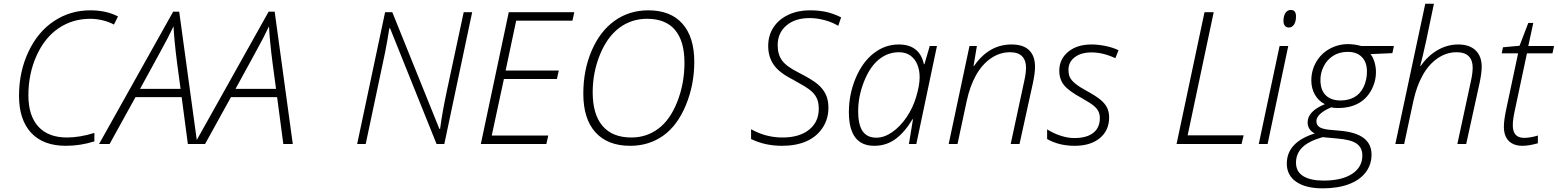

<svg xmlns="http://www.w3.org/2000/svg" viewBox="-20 -780 8438 1040"><path d="M469.2 -678.2Q373 -678.2 297.6 -627.2Q222.2 -576.2 178 -478.5Q133.8 -380.9 133.8 -263.2Q133.8 -153.3 187.7 -94.2Q241.7 -35.2 342.8 -35.2Q411.1 -35.2 491.2 -60.1V-14.2Q415 9.8 336.9 9.8Q213.9 9.8 148.4 -61Q83 -131.8 83 -261.2Q83 -391.1 134 -499.5Q185.1 -607.9 272.9 -666Q360.8 -724.1 469.2 -724.1Q555.7 -724.1 619.1 -690.9L597.2 -647Q570.3 -661.6 536.4 -669.9Q502.4 -678.2 469.2 -678.2Z M963.9 -253.9H713.9L573.7 0H516.6L918 -716.8H950.7L1048.8 0H997.6ZM958 -298.8 939 -440.9Q923.8 -559.1 919.9 -637.2Q905.3 -606.4 888.4 -573.7Q871.6 -541 738.8 -298.8Z M1481 -253.9H1231L1090.8 0H1033.7L1435.1 -716.8H1467.8L1565.9 0H1514.6ZM1475.1 -298.8 1456.1 -440.9Q1440.9 -559.1 1437 -637.2Q1422.4 -606.4 1405.5 -573.7Q1388.7 -541 1255.9 -298.8Z M2386.7 0H2344.7L2092.8 -627H2088.9Q2077.6 -554.2 2065.4 -493.7Q2053.2 -433.1 1960.9 0H1914.6L2065.9 -713.9H2105L2359.9 -82H2363.8Q2375 -168 2399.9 -285.2L2491.7 -713.9H2537.6Z M2939.5 0H2584.5L2735.8 -713.9H3090.8L3080.6 -668H2775.9L2718.8 -397.9H3006.8L2996.6 -352.1H2709.5L2643.6 -45.9H2949.7Z M3740.7 -444.8Q3740.7 -320.3 3694.8 -209.7Q3648.9 -99.1 3571.8 -44.7Q3494.6 9.8 3393.6 9.8Q3271.5 9.8 3205.6 -63Q3139.6 -135.7 3139.6 -272.9Q3139.6 -400.9 3185.1 -506.1Q3230.5 -611.3 3309.6 -667.7Q3388.7 -724.1 3491.7 -724.1Q3612.3 -724.1 3676.5 -651.6Q3740.7 -579.1 3740.7 -444.8ZM3484.9 -678.2Q3399.9 -678.2 3334.2 -628.9Q3268.6 -579.6 3229.5 -483.4Q3190.4 -387.2 3190.4 -279.8Q3190.4 -160.2 3243.9 -97.7Q3297.4 -35.2 3399.9 -35.2Q3482.4 -35.2 3546.4 -83.3Q3610.4 -131.3 3648.9 -229.7Q3687.5 -328.1 3687.5 -439.9Q3687.5 -557.1 3636.5 -617.7Q3585.4 -678.2 3484.9 -678.2Z M4467.3 -196.8Q4467.3 -135.3 4435.3 -87.2Q4403.3 -39.1 4347.7 -14.6Q4292 9.8 4216.3 9.8Q4173.3 9.8 4132.1 1.5Q4090.8 -6.8 4048.3 -26.9V-80.1Q4127.9 -35.2 4218.3 -35.2Q4310.1 -35.2 4362.5 -77.4Q4415 -119.6 4415 -190.9Q4415 -220.7 4406.7 -241.9Q4398.4 -263.2 4381.1 -280.3Q4363.8 -297.4 4336.7 -313.5Q4309.6 -329.6 4272.5 -350.1Q4199.2 -387.2 4170.2 -430.2Q4141.1 -473.1 4141.1 -530.8Q4141.1 -588.4 4169.9 -632.1Q4198.7 -675.8 4250.5 -700Q4302.2 -724.1 4366.2 -724.1Q4414.6 -724.1 4454.1 -715.6Q4493.7 -707 4536.1 -686L4520.5 -640.1Q4488.3 -659.7 4446.5 -670.9Q4404.8 -682.1 4366.2 -682.1Q4286.6 -682.1 4239.5 -641.8Q4192.4 -601.6 4192.4 -535.2Q4192.4 -484.9 4216.3 -452.1Q4240.2 -419.4 4305.2 -387.2Q4380.4 -348.6 4409.4 -323.7Q4438.5 -298.8 4452.9 -268.6Q4467.3 -238.3 4467.3 -196.8Z M4848.1 -539.1Q4961.4 -539.1 4984.4 -432.1H4987.3L5016.1 -530.8H5055.2L4943.4 0H4903.3L4925.3 -133.8H4922.4Q4881.3 -64.5 4831.1 -27.3Q4780.8 9.8 4715.3 9.8Q4578.1 9.8 4578.1 -172.9Q4578.1 -269 4614.7 -356.4Q4651.4 -443.8 4712.6 -491.5Q4773.9 -539.1 4848.1 -539.1ZM4726.6 -34.2Q4770 -34.2 4813.2 -64.5Q4856.4 -94.7 4890.9 -145.5Q4925.3 -196.3 4943.4 -257.8Q4961.4 -319.3 4961.4 -361.8Q4961.4 -400.4 4948.7 -430.9Q4936 -461.4 4911.1 -479.2Q4886.2 -497.1 4849.1 -497.1Q4788.6 -497.1 4739.7 -457Q4690.9 -417 4659.7 -337.2Q4628.4 -257.3 4628.4 -178.2Q4628.4 -104 4652.8 -69.1Q4677.2 -34.2 4726.6 -34.2Z M5454.6 0 5527.3 -337.9Q5537.6 -382.8 5537.6 -414.1Q5537.6 -453.1 5516.4 -475.1Q5495.1 -497.1 5450.7 -497.1Q5396 -497.1 5347.9 -464.4Q5299.8 -431.6 5266.8 -372.8Q5233.9 -314 5216.3 -232.9L5166.5 0H5118.7L5231.4 -530.8H5271.5L5253.4 -422.9H5256.3Q5336.4 -539.1 5459.5 -539.1Q5522.9 -539.1 5554.7 -507.8Q5586.4 -476.6 5586.4 -418Q5586.4 -383.8 5574.7 -329.1L5502.4 0Z M5987.8 -144Q5987.8 -73.7 5937.5 -32Q5887.2 9.8 5800.8 9.8Q5716.3 9.8 5651.9 -26.9V-79.1Q5688 -56.6 5726.6 -44.4Q5765.1 -32.2 5798.8 -32.2Q5866.2 -32.2 5901.9 -60.3Q5937.5 -88.4 5937.5 -140.1Q5937.5 -160.6 5929.9 -176.3Q5922.4 -191.9 5905.5 -206.3Q5888.7 -220.7 5840.8 -248Q5768.6 -287.1 5743.2 -319.1Q5717.8 -351.1 5717.8 -397Q5717.8 -459.5 5765.9 -499.3Q5814 -539.1 5892.6 -539.1Q5929.2 -539.1 5970 -530.5Q6010.7 -522 6038.6 -507.8L6021.5 -464.8Q5955.1 -496.1 5892.6 -496.1Q5835.9 -496.1 5801.8 -470.2Q5767.6 -444.3 5767.6 -402.8Q5767.6 -376 5775.9 -359.9Q5784.2 -343.8 5805.4 -326.4Q5826.7 -309.1 5863.8 -289.1Q5919.4 -258.3 5942.6 -238.5Q5965.8 -218.8 5976.8 -196.3Q5987.8 -173.8 5987.8 -144Z M6353 0 6504.4 -713.9H6554.2L6413.1 -46.9H6716.3L6705.1 0Z M6846.2 0H6798.3L6911.1 -530.8H6958ZM6932.1 -667Q6932.1 -693.8 6942.9 -710Q6953.6 -726.1 6972.2 -726.1Q7000 -726.1 7000 -690.9Q7000 -663.1 6989.3 -647Q6978.5 -630.9 6961.4 -630.9Q6947.3 -630.9 6939.7 -640.4Q6932.1 -649.9 6932.1 -667Z M7530.3 -530.8 7522 -492.2 7403.3 -486.8Q7416 -473.1 7424.6 -445.8Q7433.1 -418.5 7433.1 -390.1Q7433.1 -336.9 7406.5 -289.3Q7379.9 -241.7 7334.2 -218.3Q7288.6 -194.8 7230 -194.8Q7199.2 -194.8 7192.4 -199.2Q7153.3 -183.1 7131.8 -163.6Q7110.4 -144 7110.4 -124Q7110.4 -104 7125.7 -92.5Q7141.1 -81.1 7181.2 -77.1L7240.2 -71.8Q7409.2 -56.6 7409.2 57.1Q7409.2 111.8 7377.4 153.6Q7345.7 195.3 7286.1 217.8Q7226.6 240.2 7144 240.2Q7053.2 240.2 7001.7 205.1Q6950.2 169.9 6950.2 106Q6950.2 -9.3 7101.1 -57.1Q7063 -77.6 7063 -117.2Q7063 -177.2 7156.2 -215.8Q7121.6 -233.4 7102.3 -267.3Q7083 -301.3 7083 -344.2Q7083 -398.4 7109.1 -443.8Q7135.3 -489.3 7181.4 -515.1Q7227.5 -541 7282.2 -541Q7315.9 -541 7354 -530.8ZM7000 101.1Q7000 150.4 7039.6 174.3Q7079.1 198.2 7148.9 198.2Q7248 198.2 7303.7 161.9Q7359.4 125.5 7359.4 62Q7359.4 20.5 7328.9 -1.7Q7298.3 -23.9 7222.2 -29.8L7144 -37.1Q7067.4 -15.1 7033.7 18.8Q7000 52.7 7000 101.1ZM7132.3 -347.2Q7132.3 -292.5 7160.9 -264.2Q7189.5 -235.8 7241.2 -235.8Q7284.2 -235.8 7316.4 -253.9Q7348.6 -272 7366.5 -309.6Q7384.3 -347.2 7384.3 -392.1Q7384.3 -442.9 7356.9 -470.9Q7329.6 -499 7280.3 -499Q7234.9 -499 7201.7 -478Q7168.5 -457 7150.4 -421.4Q7132.3 -385.7 7132.3 -347.2Z M7874 0 7946.8 -337.9Q7957 -382.8 7957 -414.1Q7957 -453.1 7935.8 -475.1Q7914.6 -497.1 7870.1 -497.1Q7815.4 -497.1 7767.3 -464.4Q7719.2 -431.6 7686.3 -372.6Q7653.3 -313.5 7635.7 -232.9L7585.9 0H7538.1L7700.2 -759.8H7747.1L7705.1 -559.1Q7683.6 -461.4 7672.9 -422.9H7675.8Q7713.9 -478 7766.8 -508.5Q7819.8 -539.1 7878.9 -539.1Q7939.5 -539.1 7972.7 -507.3Q8005.9 -475.6 8005.9 -418Q8005.9 -383.8 7994.1 -329.1L7921.9 0Z M8397.9 -530.8 8389.2 -491.2H8251L8185.1 -181.2Q8174.3 -132.8 8174.3 -101.1Q8174.3 -33.2 8235.8 -33.2Q8269 -33.2 8310.1 -45.9V-3.9Q8260.7 9.8 8227.1 9.8Q8178.7 9.8 8152.3 -16.8Q8126 -43.5 8126 -94.2Q8126 -129.9 8140.1 -194.8L8203.1 -491.2H8114.3L8121.1 -523.9L8210.9 -532.2L8258.3 -655.8H8285.2L8258.3 -530.8Z"/></svg>

Font: CAA NEO Sans Light
Style: Italic
Weight: 300
Italic angle: -12°
Version: Version 1.10